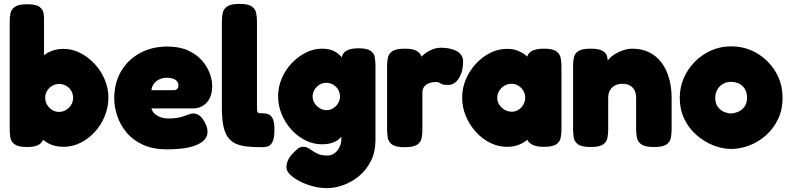

<svg xmlns="http://www.w3.org/2000/svg" viewBox="-20 -750 4069 990"><path d="M308 7Q259 7 223 -14.5Q187 -36 164 -72.5Q141 -109 130 -154.5Q119 -200 120 -249Q121 -297 132.5 -342Q144 -387 167 -422Q190 -457 225 -477.5Q260 -498 308 -498Q352 -498 393.5 -477Q435 -456 468 -420.5Q501 -385 520 -340Q539 -295 539 -247Q539 -197 520 -151Q501 -105 468.5 -69.5Q436 -34 394.5 -13.5Q353 7 308 7ZM284 -173Q304 -173 320.5 -183Q337 -193 347 -209.5Q357 -226 357 -245Q357 -265 347.5 -281.5Q338 -298 321.5 -307.5Q305 -317 285 -317Q265 -317 248.5 -307Q232 -297 222.5 -281Q213 -265 213 -245Q213 -226 223 -209.5Q233 -193 249 -183Q265 -173 284 -173ZM120 8Q75 8 56 -5.5Q37 -19 33.5 -40Q30 -61 30 -83V-638Q30 -661 34 -681.5Q38 -702 57 -715Q76 -728 121 -728Q166 -728 184 -714.5Q202 -701 205 -680Q208 -659 207 -637V-42Q200 -16 180.5 -4Q161 8 120 8Z M842 20Q767 20 715 -4.5Q663 -29 631 -68.5Q599 -108 584 -154Q569 -200 569 -243Q569 -322 604 -382Q639 -442 701 -476Q763 -510 843 -510Q905 -510 949 -490Q993 -470 1020.5 -439Q1048 -408 1061 -373Q1074 -338 1074 -308Q1074 -251 1046 -221Q1018 -191 974 -191H761Q765 -175 777.5 -163.5Q790 -152 809 -145.5Q828 -139 850 -139Q872 -139 889 -141.5Q906 -144 918.5 -148Q931 -152 941.5 -156Q952 -160 960.5 -162.5Q969 -165 977 -165Q995 -165 1010 -153Q1025 -141 1037 -117Q1044 -104 1047 -92.5Q1050 -81 1050 -71Q1050 -41 1025.5 -21Q1001 -1 955 9.5Q909 20 842 20ZM761 -285H873Q887 -285 893.5 -291Q900 -297 900 -309Q900 -322 892.5 -331Q885 -340 872 -344.5Q859 -349 841 -349Q817 -349 799 -339.5Q781 -330 771.5 -315.5Q762 -301 761 -285Z M1331 9Q1285 9 1250.5 5Q1216 1 1192 -11Q1168 -23 1153 -45.5Q1138 -68 1131 -104.5Q1124 -141 1124 -196V-639Q1124 -662 1128 -682.5Q1132 -703 1151 -716.5Q1170 -730 1215 -730Q1260 -730 1278.5 -716.5Q1297 -703 1301 -682Q1305 -661 1305 -638V-207Q1305 -192 1305.5 -183.5Q1306 -175 1308.5 -171Q1311 -167 1316.5 -166.5Q1322 -166 1332 -166Q1345 -166 1359.5 -162.5Q1374 -159 1384.5 -141.5Q1395 -124 1395 -81Q1395 -36 1384.5 -17Q1374 2 1359 5.5Q1344 9 1331 9Z M1665 220Q1630 220 1593.5 210.5Q1557 201 1526 185Q1495 169 1476 150.5Q1457 132 1457 114Q1457 94 1464.5 77Q1472 60 1487 44Q1503 27 1515 17Q1527 7 1544 7Q1559 7 1570.5 14Q1582 21 1594 29.5Q1606 38 1623.5 45Q1641 52 1668 52Q1683 52 1696 45.5Q1709 39 1718.5 27.5Q1728 16 1734 0.5Q1740 -15 1740 -33V-445Q1744 -475 1765 -488Q1786 -501 1829 -501Q1873 -501 1891 -488Q1909 -475 1912.5 -454.5Q1916 -434 1916 -412V-27Q1916 32 1893.5 78Q1871 124 1834 155.5Q1797 187 1753 203.5Q1709 220 1665 220ZM1640 -6Q1596 -6 1555.5 -26Q1515 -46 1483 -81Q1451 -116 1432.5 -160.5Q1414 -205 1414 -254Q1414 -301 1432.5 -345Q1451 -389 1483.5 -423.5Q1516 -458 1556.5 -478.5Q1597 -499 1640 -499Q1684 -499 1712.5 -481Q1741 -463 1757.5 -430Q1774 -397 1781 -351.5Q1788 -306 1788 -251Q1788 -175 1775.5 -120Q1763 -65 1731 -35.5Q1699 -6 1640 -6ZM1664 -182Q1683 -182 1698.5 -192Q1714 -202 1723.5 -218Q1733 -234 1733 -252Q1733 -272 1723.5 -288Q1714 -304 1698 -313.5Q1682 -323 1662 -323Q1643 -323 1627 -313Q1611 -303 1601.5 -287Q1592 -271 1592 -252Q1592 -234 1602 -218Q1612 -202 1628.5 -192Q1645 -182 1664 -182Z M2066 9Q2021 9 2002 -4.5Q1983 -18 1979.5 -39.5Q1976 -61 1976 -83V-409Q1976 -432 1980 -452.5Q1984 -473 2003 -486Q2022 -499 2067 -499Q2111 -499 2129.5 -487Q2148 -475 2152 -460.5Q2156 -446 2156 -438L2140 -444Q2140 -444 2148 -453Q2156 -462 2171.5 -474Q2187 -486 2208.5 -495Q2230 -504 2257 -504Q2266 -504 2279.5 -502.5Q2293 -501 2308.5 -497Q2324 -493 2337.5 -485Q2351 -477 2359.5 -464Q2368 -451 2368 -432Q2368 -382 2346.5 -347Q2325 -312 2290 -312Q2271 -312 2263 -314.5Q2255 -317 2251.5 -319.5Q2248 -322 2243.5 -324.5Q2239 -327 2227 -327Q2212 -327 2199.5 -323.5Q2187 -320 2177.5 -313Q2168 -306 2163 -296.5Q2158 -287 2158 -276V-81Q2158 -59 2154 -38Q2150 -17 2131 -4Q2112 9 2066 9Z M2784 7Q2739 7 2717.5 -8Q2696 -23 2697 -42H2711Q2706 -35 2691.5 -23.5Q2677 -12 2653 -2.5Q2629 7 2594 7Q2549 7 2507.5 -13.5Q2466 -34 2433.5 -70Q2401 -106 2382 -151.5Q2363 -197 2363 -247Q2363 -296 2382 -341Q2401 -386 2434 -421.5Q2467 -457 2508 -477.5Q2549 -498 2594 -498Q2628 -498 2651.5 -488Q2675 -478 2689.5 -466Q2704 -454 2709 -446H2698Q2697 -471 2718.5 -485Q2740 -499 2785 -499Q2830 -499 2848.5 -485.5Q2867 -472 2871 -451Q2875 -430 2875 -408V-83Q2875 -61 2871 -40Q2867 -19 2848.5 -6Q2830 7 2784 7ZM2619 -174Q2638 -174 2653.5 -184Q2669 -194 2678.5 -210.5Q2688 -227 2688 -246Q2688 -266 2678.5 -282Q2669 -298 2653 -308Q2637 -318 2617 -318Q2597 -318 2580.5 -308Q2564 -298 2554 -281.5Q2544 -265 2544 -245Q2544 -226 2554.5 -210Q2565 -194 2582 -184Q2599 -174 2619 -174Z M3025 8Q2980 8 2961 -5.5Q2942 -19 2938.5 -40Q2935 -61 2935 -83V-412Q2935 -434 2939 -454Q2943 -474 2962 -486.5Q2981 -499 3026 -499Q3067 -499 3085.5 -488.5Q3104 -478 3109 -463Q3114 -448 3113.5 -435.5Q3113 -423 3115 -420L3107 -414Q3106 -429 3118.5 -444Q3131 -459 3151.5 -471.5Q3172 -484 3195.5 -491.5Q3219 -499 3240 -499Q3290 -499 3328 -480Q3366 -461 3391.5 -426.5Q3417 -392 3430 -346Q3443 -300 3443 -246V-82Q3443 -60 3439 -39Q3435 -18 3416.5 -5Q3398 8 3352 8Q3306 8 3287 -5.5Q3268 -19 3264 -40Q3260 -61 3260 -83V-246Q3260 -269 3251.5 -285Q3243 -301 3227.5 -309.5Q3212 -318 3189 -318Q3167 -318 3150.5 -309Q3134 -300 3125 -284Q3116 -268 3116 -246V-82Q3116 -60 3112 -39Q3108 -18 3089.5 -5Q3071 8 3025 8Z M3751 18Q3705 18 3658 -0.5Q3611 -19 3571.5 -53.5Q3532 -88 3508.5 -136.5Q3485 -185 3485 -245Q3485 -300 3506 -348Q3527 -396 3563.5 -432.5Q3600 -469 3647.5 -490Q3695 -511 3749 -511Q3823 -511 3883 -475.5Q3943 -440 3979 -380Q4015 -320 4015 -246Q4015 -183 3991 -134Q3967 -85 3928 -51Q3889 -17 3842.5 0.5Q3796 18 3751 18ZM3749 -165Q3764 -165 3783.5 -172.5Q3803 -180 3817.5 -198Q3832 -216 3832 -247Q3832 -272 3821.5 -290Q3811 -308 3792 -318Q3773 -328 3748 -328Q3726 -328 3708 -317.5Q3690 -307 3679 -288.5Q3668 -270 3668 -246Q3668 -216 3682 -198Q3696 -180 3715 -172.5Q3734 -165 3749 -165Z"/></svg>

Font: Fredoka Light
Style: Bold
Weight: 700
Version: Version 2.001